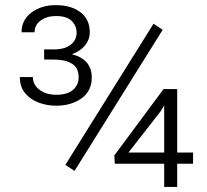

<svg xmlns="http://www.w3.org/2000/svg" viewBox="-20 -736 816 756"><path d="M620.6 -618.7 273.4 -63 237.3 -86.9 584.5 -642.6ZM740.2 -135.3V-91.3H677.7V0H626.5V-91.3H432.1L430.2 -124L624 -385.3H677.7V-135.3ZM485.8 -135.3H626.5V-320.8L611.8 -296.9ZM153.8 -501.5V-541.5H191.9Q236.3 -541.5 259 -560.3Q281.7 -579.1 281.7 -606.9Q281.7 -634.3 262.2 -653.6Q242.7 -672.9 200.2 -672.9Q164.6 -672.9 140.4 -655.5Q116.2 -638.2 116.2 -608.9H64.9Q64.9 -657.7 104 -686.8Q143.1 -715.8 199.2 -715.8Q259.8 -715.8 296.6 -688Q333.5 -660.2 333.5 -607.9Q333.5 -580.6 315.2 -557.6Q296.9 -534.7 263.2 -522.5Q341.3 -502.4 341.3 -430.7Q341.3 -377.9 301.3 -348.9Q261.2 -319.8 200.7 -319.8Q165.5 -319.8 132.8 -331.8Q100.1 -343.8 79.1 -368.9Q58.1 -394 58.1 -432.6H109.4Q109.4 -402.3 135.5 -382.6Q161.6 -362.8 202.1 -362.8Q244.1 -362.8 266.8 -381.6Q289.6 -400.4 289.6 -432.1Q289.6 -469.7 262.7 -485.6Q235.8 -501.5 191.9 -501.5Z"/></svg>

Font: Vazirmatn UI FD ExtraLight
Style: Regular
Weight: 200
Designer: Saber Rastikerdar
Foundry: Saber Rastikerdar
Version: Version 33.003